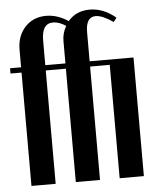

<svg xmlns="http://www.w3.org/2000/svg" viewBox="-52 -754 660 798"><g transform="rotate(-5 278.5 -354.5)"><path d="M232 0V-473H148V0H47V-473H1V-495H47V-568Q47 -626 81 -662.5Q115 -699 169 -699Q216 -699 261 -669Q295 -709 351 -709Q409 -709 460 -666L447 -649Q402 -680 374 -680Q333 -680 333 -616V-495H516V0H415V-473H333V0ZM195 -669Q148 -669 148 -598V-495H232V-588Q232 -622 249 -650Q221 -669 195 -669Z"/></g></svg>

Font: Moniqa Extra Bold Narrow Heading
Style: Regular
Weight: 800
Width: 4
Designer: Rajesh Rajput
Foundry: Rajesh Rajput
Version: Version 1.000;December 15, 2022;FontCreator 14.0.0.2794 32-b